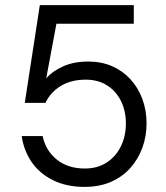

<svg xmlns="http://www.w3.org/2000/svg" viewBox="-20 -720 651 752"><path d="M311 12Q240 12 187 -14.5Q134 -41 103.5 -86Q73 -131 65 -187H147Q159 -130 202.5 -95Q246 -60 312 -60Q362 -60 398 -83.5Q434 -107 453.5 -147Q473 -187 473 -236Q473 -287 453 -326Q433 -365 398 -386.5Q363 -408 316 -408Q258 -408 217.5 -383Q177 -358 158 -317H77L136 -700H504V-627H201L161 -413Q186 -442 228 -460.5Q270 -479 325 -479Q377 -479 418.5 -461Q460 -443 490.5 -410Q521 -377 537.5 -332.5Q554 -288 554 -237Q554 -186 537.5 -141Q521 -96 490 -61.5Q459 -27 414 -7.5Q369 12 311 12Z"/></svg>

Font: DVN - DM Sans
Style: Regular
Weight: 400
Designer: Colophon Foundry, Jonny Pinhorn
Foundry: Colophon Foundry
Version: Version 4.004;gftools[0.9.30]